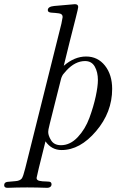

<svg xmlns="http://www.w3.org/2000/svg" viewBox="-24 -714 562 928"><path d="M-3.9 181.2Q-3.9 167 12 165Q27.8 163.1 49.8 161.6Q71.8 160.2 81.1 148.9Q87.9 140.1 98.1 99.1L272.9 -600.1Q278.8 -627.9 278.8 -631.8Q278.8 -647 261 -649.4Q243.2 -651.9 225.1 -652.8Q207 -653.8 207 -665Q207 -682.1 237.8 -685.1Q336.9 -693.8 337.9 -693.8Q354 -693.8 354 -680.2Q354 -674.3 342 -627.2Q330.1 -580.1 312 -509Q293.9 -438 284.2 -396Q335.9 -440.9 392.1 -440.9Q448.2 -440.9 483.2 -397Q518.1 -353 518.1 -284.2Q518.1 -171.4 440.4 -80.1Q362.8 11.2 273.9 11.2Q225.1 11.2 195.8 -30.8Q152.8 140.1 152.8 146Q152.8 157.2 167 160.2Q181.2 163.1 199 163.1Q216.8 163.1 221.2 167Q225.1 169.9 225.1 177Q225.1 184.1 219.5 189Q213.9 193.8 205.1 193.8Q202.1 193.8 189.5 193.4Q176.8 192.9 154.8 192.4Q132.8 191.9 107.9 191.9Q80.1 191.9 58.6 192.4Q37.1 192.9 26.6 193.4Q16.1 193.8 13.2 193.8Q-3.9 194.3 -3.9 181.2ZM209 -76.2Q209 -58.1 223.4 -35.2Q237.8 -12.2 271 -12.2Q314.9 -12.2 351.6 -51Q388.2 -89.8 408.2 -144.5Q428.2 -199.2 438.7 -248Q449.2 -296.9 449.2 -327.1Q449.2 -365.2 434.1 -392.1Q418.9 -418.9 387.2 -418.9Q339.4 -418.9 296.9 -373Q293 -368.2 289.6 -364.5Q286.1 -360.8 283.4 -357.4Q280.8 -354 279.3 -352.1Q277.8 -350.1 276.4 -346.4Q274.9 -342.8 273.9 -341.3Q272.9 -339.8 272 -335.9Q271 -332 270.5 -330.6Q270 -329.1 269 -324.5Q268.1 -319.8 267.1 -316.9Q254.9 -269 243.4 -222.9Q231.9 -176.8 226.6 -155.8Q221.2 -134.8 216.6 -116Q211.9 -97.2 210.4 -89.1Q209 -81.1 209 -76.2Z"/></svg>

Font: CMU Classical Serif
Style: Italic
Weight: 500
Italic angle: -14.04°
Version: Version 0.7.0